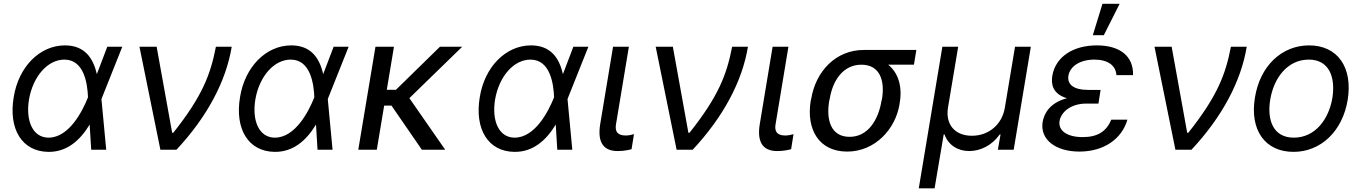

<svg xmlns="http://www.w3.org/2000/svg" viewBox="-20 -793 7212 1017"><path d="M235.8 11.4C331.7 12.8 402.3 -46.2 454.9 -133.2L463.1 0H542.6L517.4 -267.4L518.5 -271.3L627.8 -545.5H548.3L495 -405.5L492.9 -400.6C473 -488.6 426.1 -552.6 323.9 -552.6C190.3 -552.6 78.1 -438.9 52.6 -278.4C24.1 -109.4 96.6 9.9 235.8 11.4ZM133.5 -265.6C154.8 -389.2 233 -477.3 321 -477.3C427.6 -477.3 443.2 -345.2 446 -279.8V-278.1L444.6 -274.1C416.2 -203.1 345.2 -63.9 237.2 -63.9C154.8 -63.9 115.1 -150.6 133.5 -265.6Z M829.5 0H914.8C1078.1 -174.7 1177.6 -363.6 1207.4 -545.5H1123.6C1095.2 -397.7 1051.1 -282.7 897.7 -89.5H892L809.7 -545.5H718.7Z M1434.7 11.4C1530.5 12.8 1601.2 -46.2 1653.8 -133.2L1661.9 0H1741.5L1716.3 -267.4L1717.3 -271.3L1826.7 -545.5H1747.2L1693.9 -405.5L1691.8 -400.6C1671.9 -488.6 1625 -552.6 1522.7 -552.6C1389.2 -552.6 1277 -438.9 1251.4 -278.4C1223 -109.4 1295.5 9.9 1434.7 11.4ZM1332.4 -265.6C1353.7 -389.2 1431.8 -477.3 1519.9 -477.3C1626.4 -477.3 1642 -345.2 1644.9 -279.8V-278.1L1643.5 -274.1C1615.1 -203.1 1544 -63.9 1436.1 -63.9C1353.7 -63.9 1313.9 -150.6 1332.4 -265.6Z M2066.8 -545.5H1968.8L1877.8 0H1975.9L2014.9 -233.7H2053.6L2214.5 0H2338.1L2148.4 -273.1L2428.3 -545.5H2310.4L2077.4 -317.5H2028.8Z M2704.5 11.4C2800.4 12.8 2871.1 -46.2 2923.7 -133.2L2931.8 0H3011.4L2986.2 -267.4L2987.2 -271.3L3096.6 -545.5H3017L2963.8 -405.5L2961.6 -400.6C2941.8 -488.6 2894.9 -552.6 2792.6 -552.6C2659.1 -552.6 2546.9 -438.9 2521.3 -278.4C2492.9 -109.4 2565.3 9.9 2704.5 11.4ZM2602.3 -265.6C2623.6 -389.2 2701.7 -477.3 2789.8 -477.3C2896.3 -477.3 2911.9 -345.2 2914.8 -279.8V-278.1L2913.4 -274.1C2884.9 -203.1 2813.9 -63.9 2706 -63.9C2623.6 -63.9 2583.8 -150.6 2602.3 -265.6Z M3227.3 -545.5 3159.1 -134.9C3142 -29.8 3184.7 7.1 3251.4 7.1C3285.5 7.1 3309.7 1.4 3325.3 -2.8L3338.1 -82.4C3329.5 -79.5 3309.7 -75.3 3295.5 -75.3C3265.6 -75.3 3234.4 -83.8 3242.9 -134.9L3311.1 -545.5Z M3563.9 0H3649.1C3812.5 -174.7 3911.9 -363.6 3941.8 -545.5H3858C3829.5 -397.7 3785.5 -282.7 3632.1 -89.5H3626.4L3544 -545.5H3453.1Z M4072.4 -545.5 4004.3 -134.9C3987.2 -29.8 4029.8 7.1 4096.6 7.1C4130.7 7.1 4154.8 1.4 4170.5 -2.8L4183.2 -82.4C4174.7 -79.5 4154.8 -75.3 4140.6 -75.3C4110.8 -75.3 4079.5 -83.8 4088.1 -134.9L4156.2 -545.5Z M4277 -269.9 4274.1 -258.5C4250 -106.5 4318.2 9.9 4467.3 9.9C4616.5 9.9 4723 -110.8 4744.3 -238.6L4745.7 -248.6C4760.7 -336.6 4737.2 -407.7 4684.7 -450.3H4821L4833.8 -528.4H4555.4C4407.7 -528.4 4301.1 -416.2 4277 -269.9ZM4372.2 -258.5 4375 -269.9C4390.6 -366.5 4446 -450.3 4542.6 -450.3C4640.6 -450.3 4667.6 -366.5 4652 -269.9L4649.1 -258.5C4632.1 -156.2 4576.7 -68.2 4480.1 -68.2C4382.1 -68.2 4355.1 -156.2 4372.2 -258.5Z M4846.6 204.5H4930.4L4978.7 -81H4983C5002.8 -24.1 5054 7.1 5113.6 7.1C5174.7 7.1 5235.8 -24.1 5275.6 -81H5279.8L5265.6 0H5349.4L5440.3 -545.5H5356.5L5302.6 -223C5288.4 -134.9 5218.8 -73.9 5127.8 -73.9C5036.9 -73.9 4987.2 -134.9 5001.4 -223L5055.4 -545.5H4971.6Z M5809.7 -316.8H5744.3C5665.1 -316.8 5632.5 -346.6 5639.2 -392C5648.1 -443.2 5702.1 -477.3 5777 -477.3C5849.8 -477.3 5891 -444.6 5893.5 -394.9H5981.5C5984.7 -494.3 5913.7 -552.6 5789.8 -552.6C5665.1 -552.6 5571.4 -492.9 5554 -392C5546.9 -348 5554.7 -295.5 5631.4 -272.7C5541.2 -248.9 5510.7 -192.5 5502.8 -147.7C5487.6 -54 5571.4 9.9 5697.4 9.9C5827.1 9.9 5922.2 -56.8 5951.7 -159.1H5866.5C5839.8 -96.6 5794.4 -66.8 5714.5 -66.8C5632.5 -66.8 5584.2 -100.9 5592.3 -152C5601.2 -203.1 5656.6 -244.3 5733 -244.3H5798.3ZM5768.5 -606.5H5826.7L5910.5 -772.7H5819.6Z M6206 0H6291.2C6454.5 -174.7 6554 -363.6 6583.8 -545.5H6500C6471.6 -397.7 6427.6 -282.7 6274.1 -89.5H6268.5L6186.1 -545.5H6095.2Z M6831.7 11.4C6976.2 11.4 7091.3 -98 7118.6 -264.2C7146.3 -437.5 7064.3 -552.6 6914.1 -552.6C6768.8 -552.6 6653.8 -443.2 6627.1 -275.6C6599.1 -103.7 6680.8 11.4 6831.7 11.4ZM6708.1 -264.2C6725.9 -376.4 6797.2 -477.3 6912.6 -477.3C7021.7 -477.3 7054.3 -382.1 7037.6 -275.6C7019.2 -163 6947.8 -63.9 6833.1 -63.9C6723.4 -63.9 6690.7 -157.7 6708.1 -264.2Z"/></svg>

Font: Margiela Sans
Style: Italic
Weight: 400
Italic angle: -9.39999°
Designer: Stefan Endress, Andreas Faust
Version: Version 1.100;FEAKit 1.0